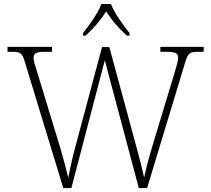

<svg xmlns="http://www.w3.org/2000/svg" viewBox="-20 -951 1067 971"><path d="M400 -784V-771H413C461 -815 487 -847 517 -893C547 -847 573 -815 621 -771H635V-784C604 -822 558 -886 541 -931H493C476 -886 431 -822 400 -784ZM105 -640 300 0H341L510 -646L682 0H724L916 -634C931 -684 940 -689 984 -689H1010V-714H791V-689H823C872 -689 881 -679 881 -657C881 -644 874 -622 865 -590L752 -217C734 -158 718 -97 709 -53C698 -103 684 -157 666 -222L533 -713H496L361 -208C345 -152 337 -107 325 -52C311 -110 302 -143 284 -206L166 -593C155 -626 150 -645 150 -657C150 -679 158 -689 206 -689H243V-714H18V-689H39C82 -689 92 -684 105 -640Z"/></svg>

Font: Noto Serif Gurmukhi ExtraLight
Style: Regular
Weight: 200
Designer: Vaibhav Singh and the Monotype Design Team
Foundry: Monotype Imaging Inc.
Version: Version 2.004